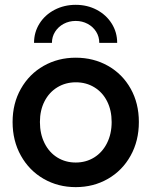

<svg xmlns="http://www.w3.org/2000/svg" viewBox="-20 -768 628 796"><path d="M32.2 -262.2Q32.2 -339.4 66.7 -400.1Q101.1 -460.9 160.9 -494.9Q220.7 -528.8 293.9 -528.8Q368.2 -528.8 428 -494.9Q487.8 -460.9 521.7 -400.4Q555.7 -339.8 555.7 -262.2Q555.7 -184.1 521.5 -122.6Q487.3 -61 427.5 -26.6Q367.7 7.8 293.9 7.8Q220.7 7.8 160.9 -26.6Q101.1 -61 66.7 -122.6Q32.2 -184.1 32.2 -262.2ZM442.9 -262.2Q442.9 -310.5 424.1 -347.9Q405.3 -385.3 371.3 -406Q337.4 -426.8 294.4 -426.8Q252 -426.8 218 -406.2Q184.1 -385.7 164.8 -348.4Q145.5 -311 145.5 -262.2Q145.5 -212.9 164.6 -174.6Q183.6 -136.2 217.5 -115.2Q251.5 -94.2 293.9 -94.2Q336.4 -94.2 370.4 -115.2Q404.3 -136.2 423.6 -174.6Q442.9 -212.9 442.9 -262.2ZM465.8 -590.3H391.6Q391.6 -615.7 378.7 -636.5Q365.7 -657.2 343.3 -669.2Q320.8 -681.2 293.9 -681.2Q266.6 -681.2 244.1 -669.2Q221.7 -657.2 208.5 -636.5Q195.3 -615.7 195.3 -590.3H121.1Q121.1 -634.3 143.8 -670.4Q166.5 -706.5 206.3 -727.3Q246.1 -748 293.9 -748Q341.8 -748 381.1 -727.3Q420.4 -706.5 443.1 -670.4Q465.8 -634.3 465.8 -590.3Z"/></svg>

Font: Reddit Sans SemiBold
Style: Regular
Weight: 600
Designer: Stephen Hutchings
Foundry: Reddit
Version: Version 1.013